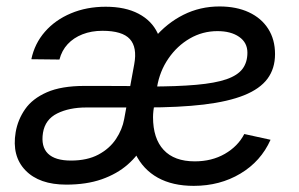

<svg xmlns="http://www.w3.org/2000/svg" viewBox="-20 -573 940 604"><path d="M188.5 7.8Q103.5 7.8 60.1 -37.1Q16.6 -82 29.3 -157.2Q36.1 -196.8 59.1 -229.7Q82 -262.7 127.4 -282.7Q172.9 -302.7 246.1 -302.7Q272.5 -302.7 296.1 -302.7Q319.8 -302.7 347.4 -302.5Q375 -302.2 412.6 -302.2L406.7 -234.9Q368.7 -234.9 328.1 -234.9Q287.6 -234.9 251.5 -234.9Q197.8 -234.9 159.9 -216.1Q122.1 -197.3 115.2 -155.3Q108.4 -111.8 130.9 -89.8Q153.3 -67.9 203.1 -67.9Q254.4 -67.9 289.6 -86.7Q324.7 -105.5 344.7 -135.5Q364.7 -165.5 370.6 -198.2L402.3 -371.1Q412.1 -424.3 388.4 -450.2Q364.7 -476.1 302.2 -476.1Q267.6 -476.1 239.5 -465.1Q211.4 -454.1 192.9 -434.1Q174.3 -414.1 167 -385.7L78.6 -386.7Q88.9 -436 121.3 -473.1Q153.8 -510.3 203.1 -531Q252.4 -551.8 312.5 -551.8Q374 -551.8 415.5 -530Q457 -508.3 475.6 -469.2Q494.1 -430.2 485.4 -378.4L443.4 -123.5L435.1 -123Q415.5 -85 381.8 -55.4Q348.1 -25.9 300 -9Q252 7.8 188.5 7.8ZM589.4 11.7Q522.9 11.7 476.6 -13.9Q430.2 -39.6 406 -89.1Q381.8 -138.7 381.8 -208.5Q381.8 -281.2 403.8 -343.8Q425.8 -406.2 465.1 -453.1Q504.4 -500 556.9 -526.4Q609.4 -552.7 670.4 -552.7Q723.6 -552.7 762.9 -534.4Q802.2 -516.1 823.7 -482.4Q845.2 -448.7 845.2 -402.8Q845.2 -357.4 821.5 -325.4Q797.9 -293.5 748 -273.4Q698.2 -253.4 621.1 -244.1Q543.9 -234.9 437 -234.9L447.8 -300.8Q537.1 -300.8 597.2 -306.2Q657.2 -311.5 692.4 -323.7Q727.5 -335.9 742.9 -356.4Q758.3 -377 758.3 -407.2Q758.3 -439 732.4 -457Q706.5 -475.1 664.1 -475.1Q617.2 -475.1 577.1 -451.9Q537.1 -428.7 509.8 -388.9Q482.4 -349.1 474.1 -299.3Q469.2 -270.5 466.6 -252.9Q463.9 -235.4 462.6 -224.4Q461.4 -213.4 461.4 -204.6Q461.4 -137.2 494.9 -101.3Q528.3 -65.4 592.8 -65.4Q646.5 -65.4 687.5 -89.1Q728.5 -112.8 748.5 -151.4L831.1 -133.3Q800.8 -65.4 736.3 -26.9Q671.9 11.7 589.4 11.7Z"/></svg>

Font: Inter 17pt
Style: Italic
Weight: 400
Italic angle: -9.3988°
Version: Version 4.001;git-66647c0bb